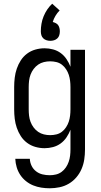

<svg xmlns="http://www.w3.org/2000/svg" viewBox="-20 -787 540 1030"><path d="M247 223Q224 223 201.5 219.5Q179 216 158 207.5Q137 199 119 184.5Q101 170 88.5 151Q76 132 69.5 110Q63 88 62 65H140Q141 85 149.5 102.5Q158 120 173.5 132Q189 144 208 148.5Q227 153 247 153Q264 153 280.5 149Q297 145 310.5 135Q324 125 333.5 111Q343 97 348.5 81Q354 65 356 48.5Q358 32 358 15V-91Q350 -70 337 -50.5Q324 -31 305.5 -17.5Q287 -4 264.5 2Q242 8 219 8Q194 8 169.5 1Q145 -6 125 -21Q105 -36 91.5 -57Q78 -78 70 -101.5Q62 -125 59 -150Q56 -175 56 -200V-320Q56 -345 59 -370Q62 -395 70 -418.5Q78 -442 91.5 -463Q105 -484 125 -499Q145 -514 169.5 -521Q194 -528 219 -528Q242 -528 264.5 -522Q287 -516 305.5 -502.5Q324 -489 337 -469.5Q350 -450 358 -429V-520H436V15Q436 42 432 68.5Q428 95 417.5 119.5Q407 144 389.5 164.5Q372 185 349 198.5Q326 212 299.5 217.5Q273 223 247 223ZM249 -62Q266 -62 282.5 -66Q299 -70 312 -80Q325 -90 334.5 -104.5Q344 -119 349 -134.5Q354 -150 356 -166.5Q358 -183 358 -200V-320Q358 -337 356 -353.5Q354 -370 349 -385.5Q344 -401 334.5 -415.5Q325 -430 312 -440Q299 -450 282.5 -454Q266 -458 249 -458Q232 -458 215.5 -454Q199 -450 185 -440.5Q171 -431 160.5 -417Q150 -403 144 -387Q138 -371 136 -354Q134 -337 134 -320V-200Q134 -183 136 -166Q138 -149 144 -133Q150 -117 160.5 -103Q171 -89 185 -79.5Q199 -70 215.5 -66Q232 -62 249 -62ZM250 -568Q240 -568 230 -571Q220 -574 212.5 -581Q205 -588 202 -598Q199 -608 199 -619Q199 -639 202.5 -659.5Q206 -680 214 -699.5Q222 -719 233.5 -736Q245 -753 260 -767L300 -731Q287 -718 277.5 -702Q268 -686 263 -669Q271 -667 279 -663Q287 -659 292 -652Q297 -645 299 -636Q301 -627 301 -619Q301 -608 298 -598Q295 -588 287.5 -581Q280 -574 270 -571Q260 -568 250 -568Z"/></svg>

Font: Iosevka www.saffi
Style: Regular
Weight: 400
Monospace: yes
Designer: Belleve Invis
Foundry: Belleve Invis
Version: Version 22.0.2; ttfautohint (v1.8.3)